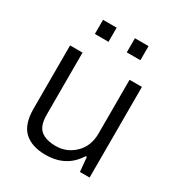

<svg xmlns="http://www.w3.org/2000/svg" viewBox="-173 -837 900 965"><g transform="rotate(30 276.5 -354.0)"><path d="M144 -638.2V-720.2H223.1V-638.2ZM329.1 -638.2V-720.2H408.2V-638.2ZM231.9 12.2Q152.3 12.2 108.6 -28.1Q64.9 -68.4 64.9 -159.2V-525.9H137.2V-166Q137.2 -101.1 167.7 -76.4Q198.2 -51.8 254.9 -51.8Q317.9 -51.8 364 -96.4Q410.2 -141.1 410.2 -214.8V-525.9H481.9V0H425.8L418 -83H411.1Q352.1 12.2 231.9 12.2Z"/></g></svg>

Font: Archivo Light
Style: Regular
Weight: 300
Designer: Hector Gatti
Foundry: Omnibus-Type
Version: Version 2.001